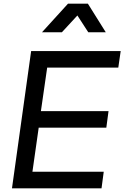

<svg xmlns="http://www.w3.org/2000/svg" viewBox="-20 -1022 675 1042"><path d="M45 0H531L543 -90H156L190 -329H557L569 -419H202L236 -655H622L635 -745H149ZM208 -847H316L400 -938L459 -847H554L457 -1002H349Z"/></svg>

Font: Mluvka Medium
Style: Italic
Weight: 500
Italic angle: -8°
Designer: Modified by Jiří Krblich, Original typeface by Gumpita Rahayu
Foundry: Gumpita Rahayu & Jiří Krblich
Version: Version 2.000;Glyphs 3.1.1 (3134)